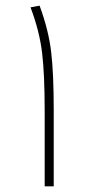

<svg xmlns="http://www.w3.org/2000/svg" viewBox="-20 -659 308 679"><path d="M138 -268Q138 -394 129 -471Q120 -548 88 -633L120 -639Q152 -552 161 -475Q170 -398 170 -271V0H138Z"/></svg>

Font: FiraGO UltraLight
Style: Regular
Weight: 200
Designer: bBox Type
Foundry: bBox Type GmbH
Version: Version 1.001